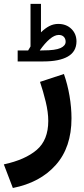

<svg xmlns="http://www.w3.org/2000/svg" viewBox="-42 -691 425 977"><path d="M101.1 -434.1Q108.4 -445.3 113.3 -454.6V-671.4H166.5V-526.4Q186.5 -546.4 208.3 -557.9Q230 -569.3 254.4 -569.3Q295.4 -569.3 321.3 -543.9Q347.2 -518.6 347.2 -480Q346.7 -428.2 303.2 -403.3Q259.8 -378.4 179.2 -378.4H47.9V-434.1ZM178.7 -434.6Q239.7 -434.6 265.9 -446.5Q292 -458.5 292 -478.5Q292 -494.1 282.7 -503.7Q273.4 -513.2 256.8 -513.2Q235.8 -513.2 210.9 -492.2Q186 -471.2 160.2 -434.1ZM23.4 265.6 -22.5 145.5Q85.9 122.1 144.8 71.8Q203.6 21.5 203.6 -75.7Q203.6 -119.6 190.7 -173.1Q177.7 -226.6 161.6 -274.4L283.2 -314.5Q301.8 -261.7 311.8 -202.9Q321.8 -144 321.8 -88.9Q321.8 58.6 241.9 148.4Q162.1 238.3 23.4 265.6Z"/></svg>

Font: Vazirmatn UI FD
Style: Bold
Weight: 700
Designer: Saber Rastikerdar
Foundry: Saber Rastikerdar
Version: Version 33.003